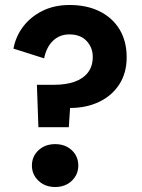

<svg xmlns="http://www.w3.org/2000/svg" viewBox="-20 -743 571 770"><path d="M134 -233 128 -403H198Q244 -403 278.5 -415Q313 -427 332.5 -452Q352 -477 352 -515Q352 -552 327.5 -578.5Q303 -605 258 -605Q219 -605 192.5 -579.5Q166 -554 157 -509L34 -548Q43 -597 73 -636.5Q103 -676 150.5 -699.5Q198 -723 259 -723Q328 -723 379.5 -697.5Q431 -672 459.5 -625Q488 -578 488 -513Q488 -451 459 -405.5Q430 -360 378.5 -335Q327 -310 261 -310L256 -233ZM201 7Q161 7 134.5 -18Q108 -43 108 -79Q108 -116 134.5 -140.5Q161 -165 201 -165Q242 -165 268 -140.5Q294 -116 294 -79Q294 -43 268 -18Q242 7 201 7Z"/></svg>

Font: Parkinsans SemiBold
Style: Regular
Weight: 600
Designer: Red Stone, Indian Type Foundry
Foundry: Indian Type Foundry
Version: Version 1.000